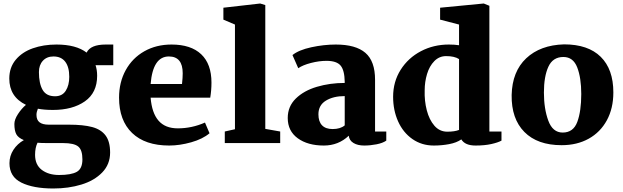

<svg xmlns="http://www.w3.org/2000/svg" viewBox="-20 -816 3553 1095"><path d="M474 -516Q496 -562 583 -562H626V-444H525Q534 -417 534 -384Q534 -287 464 -238Q394 -189 282 -189Q232 -189 196 -196Q188 -177 188 -161Q188 -132 205.5 -118.5Q223 -105 258 -105H373Q455 -105 505.5 -91.5Q556 -78 582 -43.5Q608 -9 608 54Q608 121 563 167.5Q518 214 444.5 236.5Q371 259 284 259Q170 259 102 225.5Q34 192 34 115Q34 73 56.5 38.5Q79 4 116 -17Q84 -30 73 -50.5Q62 -71 62 -109Q62 -134 82.5 -165.5Q103 -197 128 -218Q33 -264 33 -368Q33 -431 69.5 -475Q106 -519 167 -540.5Q228 -562 302 -562Q414 -562 474 -516ZM202 -405Q202 -340 223 -303.5Q244 -267 294 -267Q335 -267 355 -298.5Q375 -330 375 -378Q375 -434 352 -464Q329 -494 285 -494Q247 -494 224.5 -469.5Q202 -445 202 -405ZM180 67Q180 124 218.5 153Q257 182 317 182Q386 182 418 164Q450 146 450 93Q450 39 426 19.5Q402 0 340 0H254Q212 0 194 -2Q180 26 180 67Z M1186 -345Q1186 -301 1179 -259H839Q846 -172 884 -128Q922 -84 994 -84Q1074 -84 1149 -117L1175 -56Q1136 -23 1070.5 -4.5Q1005 14 945 14Q808 14 733.5 -57.5Q659 -129 659 -259Q659 -347 697 -416Q735 -485 803 -523.5Q871 -562 958 -562Q1069 -562 1127.5 -506.5Q1186 -451 1186 -345ZM839 -337H1018Q1022 -373 1022 -398Q1022 -494 943 -494Q852 -494 839 -337Z M1320 -79V-676L1254 -704V-772L1464 -796L1493 -787V-81L1578 -66V0H1262V-66Z M2119 -361V-66H2183V-14Q2163 0 2127.5 7Q2092 14 2057 14Q2020 14 1996 -0.5Q1972 -15 1969 -42Q1910 14 1827 14Q1735 14 1678 -27.5Q1621 -69 1621 -143Q1621 -209 1667 -254Q1713 -299 1787.5 -321Q1862 -343 1946 -343V-349Q1945 -415 1922.5 -442Q1900 -469 1842 -469Q1800 -469 1753.5 -457Q1707 -445 1681 -427L1648 -502Q1684 -531 1755.5 -546.5Q1827 -562 1895 -562Q2009 -562 2064 -514.5Q2119 -467 2119 -361ZM1796 -164Q1796 -123 1816.5 -101.5Q1837 -80 1877 -80Q1921 -80 1946 -101V-268Q1881 -268 1838.5 -242Q1796 -216 1796 -164Z M2771 -783V-66H2840V-14Q2820 -3 2782 5.5Q2744 14 2692 14Q2632 14 2611 -21Q2584 -2 2541.5 6Q2499 14 2454 14Q2385 14 2332 -23Q2279 -60 2250.5 -123.5Q2222 -187 2222 -264Q2222 -350 2265 -418Q2308 -486 2380.5 -524Q2453 -562 2540 -562Q2573 -562 2598 -558V-676L2490 -704V-772L2739 -796ZM2402 -301Q2400 -241 2414 -187Q2428 -133 2457.5 -99Q2487 -65 2531 -65Q2573 -65 2598 -75V-479Q2572 -496 2524 -496Q2485 -496 2457 -467.5Q2429 -439 2415.5 -394Q2402 -349 2402 -301Z M3478 -289Q3478 -198 3441 -130Q3404 -62 3337.5 -25Q3271 12 3183 12Q3045 12 2970.5 -63.5Q2896 -139 2898 -274Q2901 -408 2981 -483.5Q3061 -559 3197 -563Q3334 -563 3406 -492Q3478 -421 3478 -289ZM3082 -288Q3082 -196 3107 -128Q3132 -60 3189 -60Q3250 -60 3272.5 -121Q3295 -182 3295 -280Q3295 -372 3272 -431.5Q3249 -491 3193 -491Q3133 -491 3107.5 -435.5Q3082 -380 3082 -288Z"/></svg>

Font: Martel Heavy
Style: Regular
Weight: 900
Designer: Dan Reynolds
Foundry: Dan Reynolds
Version: Version 1.001; ttfautohint (v1.1) -l 5 -r 5 -G 72 -x 0 -D la